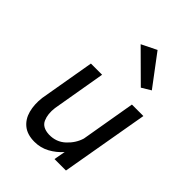

<svg xmlns="http://www.w3.org/2000/svg" viewBox="-219 -838 947 947"><g transform="rotate(45 254.5 -365.0)"><path d="M154 -180 202 -460H124L74 -170Q68 -120 79 -79Q90 -38 120 -14Q150 10 200 10Q242 10 278 -9.5Q314 -29 341 -60L330 0H410L490 -460H410L361 -174Q348 -131 312.5 -98Q277 -65 226 -66Q177 -68 162.5 -101Q148 -134 154 -180ZM230 -701 382 -550 430 -579 309 -740Z"/></g></svg>

Font: Jost* 400 Book Italic
Style: Italic
Weight: 400
Italic angle: -10°
Version: Version 3.200; ttfautohint (v0.97) -l 8 -r 50 -G 200 -x 14 -